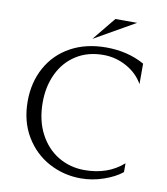

<svg xmlns="http://www.w3.org/2000/svg" viewBox="-93 -936 891 1025"><g transform="rotate(10 352.0 -423.0)"><path d="M414 12Q321 12 241 -31Q161 -74 112.5 -155Q64 -236 64 -345Q64 -447 108.5 -528Q153 -609 235.5 -654.5Q318 -700 428 -700Q545 -700 636 -649V-538Q605 -593 546 -625.5Q487 -658 420 -658Q335 -658 272.5 -618Q210 -578 177 -508.5Q144 -439 144 -353Q144 -256 181.5 -184Q219 -112 283 -73.5Q347 -35 426 -35Q553 -35 636 -109V-61Q598 -30 537 -9Q476 12 414 12ZM449 -858H567L346 -732Z"/></g></svg>

Font: BellefairVN
Style: Regular
Weight: 400
Designer: Nick Shinn, Liron Lavi Turkenic
Foundry: Shinntype
Version: Version 1.003